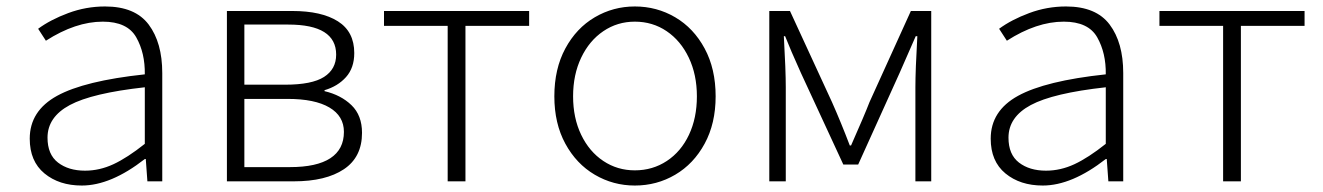

<svg xmlns="http://www.w3.org/2000/svg" viewBox="-20 -561 4093 594"><path d="M72 -132Q72 -218 156.5 -264.5Q241 -311 428 -331Q429 -397 401.5 -445.5Q374 -494 298 -494Q214 -494 122 -435L98 -472Q136 -500 191 -520.5Q246 -541 305 -541Q398 -541 440 -485Q482 -429 482 -335V0H436L431 -69H428Q323 13 233 13Q163 13 117.5 -24.5Q72 -62 72 -132ZM428 -116V-291Q265 -273 196 -236Q127 -199 127 -135Q127 -83 159.5 -58Q192 -33 243 -33Q288 -33 331 -53Q374 -73 428 -116Z M682 -527H884Q975 -527 1025.5 -495Q1076 -463 1076 -397Q1076 -351 1050.5 -322.5Q1025 -294 984 -282V-279Q1035 -267 1067.5 -235.5Q1100 -204 1100 -150Q1100 -75 1044 -37.5Q988 0 889 0H682ZM1020 -392Q1020 -485 872 -485H736V-299H862Q945 -299 982.5 -323Q1020 -347 1020 -392ZM1044 -153Q1044 -202 999 -228.5Q954 -255 870 -255H736V-44H877Q960 -44 1002 -71.5Q1044 -99 1044 -153Z M1365 -481H1168V-527H1617V-481H1420V0H1365Z M1695 -263Q1695 -348 1729 -411Q1763 -474 1820 -507.5Q1877 -541 1944 -541Q2012 -541 2069 -507.5Q2126 -474 2160 -411Q2194 -348 2194 -263Q2194 -179 2160 -116.5Q2126 -54 2069 -20.5Q2012 13 1944 13Q1877 13 1820 -20.5Q1763 -54 1729 -116.5Q1695 -179 1695 -263ZM2136 -263Q2136 -330 2111 -382.5Q2086 -435 2042.5 -464.5Q1999 -494 1944 -494Q1890 -494 1846.5 -464.5Q1803 -435 1778 -382.5Q1753 -330 1753 -263Q1753 -196 1778 -144Q1803 -92 1846.5 -63Q1890 -34 1944 -34Q1999 -34 2043 -63Q2087 -92 2111.5 -144Q2136 -196 2136 -263Z M2360 -527H2424L2554 -245Q2582 -182 2609 -111H2613Q2655 -206 2670 -245L2798 -527H2861V0H2812V-291Q2812 -343 2818 -449H2813L2763 -335L2635 -52H2589L2458 -335Q2425 -408 2409 -449H2405Q2411 -343 2411 -291V0H2360Z M3045 -132Q3045 -218 3129.5 -264.5Q3214 -311 3401 -331Q3402 -397 3374.5 -445.5Q3347 -494 3271 -494Q3187 -494 3095 -435L3071 -472Q3109 -500 3164 -520.5Q3219 -541 3278 -541Q3371 -541 3413 -485Q3455 -429 3455 -335V0H3409L3404 -69H3401Q3296 13 3206 13Q3136 13 3090.5 -24.5Q3045 -62 3045 -132ZM3401 -116V-291Q3238 -273 3169 -236Q3100 -199 3100 -135Q3100 -83 3132.5 -58Q3165 -33 3216 -33Q3261 -33 3304 -53Q3347 -73 3401 -116Z M3764 -481H3567V-527H4016V-481H3819V0H3764Z"/></svg>

Font: Nebula Sans Light
Style: Regular
Weight: 300
Designer: Paul D. Hunt for Adobe (as Source Sans)
Foundry: Nebula Entertainment & Broadcasting LLC
Version: Version 1.010